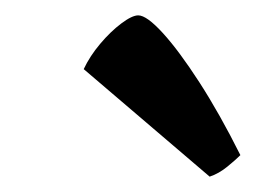

<svg xmlns="http://www.w3.org/2000/svg" viewBox="-20 -795 333 250"><path d="M253 -565 89 -705Q97 -722 110.5 -738Q124 -754 138 -764.5Q152 -775 160 -775Q171 -775 192 -752Q213 -729 239.5 -688Q266 -647 293 -593Q287 -587 276 -578Q265 -569 253 -565Z"/></svg>

Font: Texturina 12pt
Style: Bold Italic
Weight: 700
Italic angle: -11°
Designer: Guillermo Torres Carreño
Foundry: Omnibus-Type
Version: Version 1.002